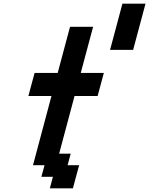

<svg xmlns="http://www.w3.org/2000/svg" viewBox="-20 -1020 808 1040"><path d="M250 0H375Q380.4 -21 391.6 -62.5Q402.8 -104 408.7 -125H346.2L362.8 -187.5H300.3L383.8 -500H508.8Q514.2 -520.5 525.6 -562.3Q537.1 -604 542.5 -625H417.5Q428.7 -667 450.9 -750Q473.1 -833 484.4 -875H359.4Q348.1 -833 325.9 -750Q303.7 -667 292.5 -625H167.5Q161.6 -604 150.4 -562.3Q139.2 -520.5 133.8 -500H258.8Q242.2 -437.5 208.7 -312.5Q175.3 -187.5 158.7 -125H221.2L204.1 -62.5H266.6ZM576.2 -750H701.2Q712.4 -791.5 734.6 -874.8Q756.8 -958 768.1 -1000H643.1Q631.8 -958 609.6 -874.8Q587.4 -791.5 576.2 -750Z"/></svg>

Font: Faithful 32x
Style: Oblique
Weight: 400
Foundry: Faithful Resource Pack
Version: Version 1.0; January 27, 2023